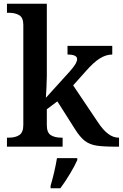

<svg xmlns="http://www.w3.org/2000/svg" viewBox="-20 -780 653 1021"><path d="M17 -48H28Q62 -48 83 -62Q104 -76 104 -116V-648Q104 -686 82.5 -699Q61 -712 28 -712H17V-760H229V-374Q229 -352 227 -312.5Q225 -273 224 -260L350 -399Q373 -425 381.5 -440Q390 -455 390 -466Q390 -490 339 -490V-536H577V-490Q543 -490 509.5 -468.5Q476 -447 436 -401L369 -326L502 -128Q555 -48 610 -48H613V0H599Q527 0 491.5 -6Q456 -12 431 -31Q406 -50 379 -93L285 -241L229 -199V-114Q229 -75 250 -61.5Q271 -48 305 -48H313V0H17ZM249 208Q271 133 283 61H391V71Q378 101 352.5 143.5Q327 186 301 221H249Z"/></svg>

Font: Noto Serif SemiBold
Style: Regular
Weight: 600
Designer: Monotype Design Team
Foundry: Monotype Imaging Inc.
Version: Version 1.001